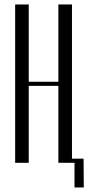

<svg xmlns="http://www.w3.org/2000/svg" viewBox="-20 -719 393 848"><path d="M46.9 -699.2H106.9V-357.9H237.8V-699.2H297.9V-18.1H349.1L350.1 108.9H309.1V0H237.8V-339.8H106.9V0H46.9Z"/></svg>

Font: Moniqa Narrow Heading
Style: Regular
Weight: 400
Width: 4
Designer: Rajesh Rajput
Foundry: Rajesh Rajput
Version: Version 1.000